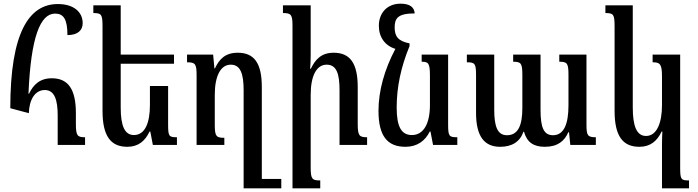

<svg xmlns="http://www.w3.org/2000/svg" viewBox="-20 -789 3799 1045"><path d="M137 -173C139 -246 170 -299 224 -299C277 -299 294 -245 294 -160V0H443V-42C401 -42 393 -50 393 -116V-173C393 -302 352 -363 262 -363C196 -363 161 -327 138 -279H135C148 -587 199 -715 280 -715C326 -715 347 -684 347 -598C402 -598 430 -623 430 -663C430 -723 382 -767 295 -767C138 -767 36 -612 36 -200Z M895 -321H796V-217C796 -122 770 -54 709 -54C658 -54 637 -105 637 -204V-442H927V-492H637V-760H488V-718C532 -718 538 -711 538 -645V-186C538 -49 582 10 673 10C733 10 770 -22 794 -73H798L812 0H943V-42C899 -42 895 -47 895 -113Z M1274 -502C1205 -502 1173 -466 1150 -417H1147L1140 -492H998V-450C1043 -450 1050 -441 1050 -380V0H1201V-39C1158 -39 1149 -46 1149 -109V-273C1149 -378 1182 -437 1236 -437C1289 -437 1306 -387 1306 -298V236H1511V185H1405V-315C1405 -445 1364 -502 1274 -502Z M1978 -42C1935 -42 1927 -50 1927 -116V-315C1927 -444 1886 -502 1796 -502C1727 -502 1695 -463 1672 -415H1668C1670 -440 1671 -466 1671 -492V-760H1520V-718C1565 -718 1572 -709 1572 -648V236H1723V193C1680 193 1671 187 1671 124V-273C1671 -379 1704 -437 1758 -437C1812 -437 1828 -387 1828 -298V0H1978Z M2187 10C2250 10 2294 -22 2319 -73H2323L2337 0H2469V-42C2424 -42 2419 -47 2419 -113V-492H2275V-453C2311 -453 2320 -446 2320 -378V-217C2320 -119 2287 -54 2222 -54C2164 -54 2139 -100 2139 -204C2139 -315 2162 -424 2209 -538V-553C2146 -565 2128 -592 2128 -640C2128 -689 2145 -716 2237 -716C2235 -748 2213 -769 2160 -769C2086 -769 2042 -717 2042 -649C2042 -586 2076 -540 2132 -523C2072 -410 2040 -294 2040 -186C2040 -49 2088 10 2187 10Z M3024 -492V-453C3067 -453 3074 -445 3074 -382V-215C3074 -116 3050 -53 2990 -53C2940 -53 2922 -94 2922 -191V-492H2773V-453C2816 -453 2823 -445 2823 -380V-202C2823 -108 2801 -53 2739 -53C2688 -53 2670 -100 2670 -191V-492H2521V-450C2565 -450 2571 -443 2571 -379V-174C2571 -46 2617 10 2702 10C2766 10 2810 -17 2829 -72H2832C2848 -14 2885 10 2945 10C3015 10 3052 -21 3073 -69H3077L3084 0H3223V-42C3177 -42 3172 -52 3172 -114V-492Z M3583 236H3730V193C3686 193 3682 188 3682 122V-492H3532V-450C3571 -450 3583 -442 3583 -374V-217C3583 -122 3556 -49 3496 -49C3444 -49 3424 -105 3424 -204V-760H3275V-718C3319 -718 3325 -711 3325 -645V-186C3325 -49 3369 10 3460 10C3520 10 3557 -22 3581 -73H3585C3584 -51 3583 -24 3583 -2Z"/></svg>

Font: Noto Serif Armenian ExtraCondensed SemiBold
Style: Regular
Weight: 600
Width: 2
Designer: Monotype Design Team
Foundry: Monotype Imaging Inc.
Version: Version 2.008